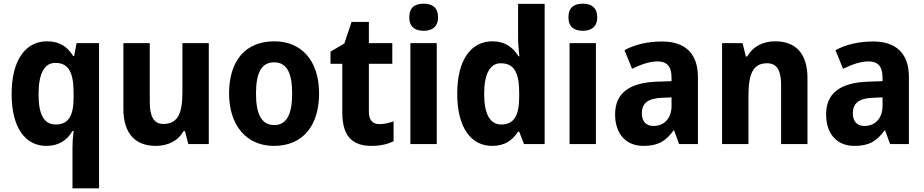

<svg xmlns="http://www.w3.org/2000/svg" viewBox="-20 -781 5012 1041"><path d="M373 17V240H517V-547H395L382 -477H377C346 -527 304 -557 235 -557C119 -557 43 -456 43 -271C43 -89 117 10 231 10C300 10 345 -22 373 -71H379C375 -38 373 -7 373 17ZM282 -106C219 -106 189 -159 189 -269C189 -380 219 -440 280 -440C354 -440 379 -385 379 -276V-252C379 -154 352 -106 282 -106Z M1112 -547H969V-282C969 -171 947 -109 866 -109C814 -109 792 -149 792 -228V-547H649V-190C649 -56 715 10 824 10C888 10 944 -15 975 -70H983L1001 0H1112Z M1710 -274C1710 -456 1611 -557 1468 -557C1309 -557 1222 -450 1222 -274C1222 -102 1316 10 1465 10C1625 10 1710 -103 1710 -274ZM1368 -274C1368 -385 1397 -443 1466 -443C1536 -443 1564 -384 1564 -274C1564 -164 1536 -103 1467 -103C1397 -103 1368 -164 1368 -274Z M2037 -108C2000 -108 1980 -130 1980 -176V-435H2107V-547H1980V-662H1886L1847 -545L1772 -501V-435H1836V-169C1836 -36 1897 10 1994 10C2044 10 2082 0 2114 -15V-123C2089 -114 2063 -108 2037 -108Z M2277 -761C2230 -761 2199 -741 2199 -687C2199 -635 2231 -614 2277 -614C2322 -614 2355 -635 2355 -687C2355 -741 2323 -761 2277 -761ZM2348 -547H2205V0H2348Z M2648 10C2718 10 2759 -21 2789 -67H2795L2821 0H2933V-760H2789V-580C2789 -550 2792 -507 2796 -476H2791C2761 -525 2717 -557 2650 -557C2534 -557 2459 -457 2459 -273C2459 -90 2533 10 2648 10ZM2697 -106C2638 -106 2605 -161 2605 -272C2605 -380 2637 -438 2695 -438C2770 -438 2795 -383 2795 -277V-256C2795 -154 2767 -106 2697 -106Z M3140 -761C3093 -761 3062 -741 3062 -687C3062 -635 3094 -614 3140 -614C3185 -614 3218 -635 3218 -687C3218 -741 3186 -761 3140 -761ZM3211 -547H3068V0H3211Z M3570 -556C3490 -556 3421 -539 3366 -509L3407 -408C3456 -432 3503 -448 3545 -448C3594 -448 3621 -423 3621 -360V-341L3538 -338C3391 -332 3315 -275 3315 -161C3315 -55 3374 10 3468 10C3549 10 3590 -16 3632 -74H3635L3662 0H3764V-363C3764 -491 3695 -556 3570 -556ZM3571 -251 3621 -253V-206C3621 -138 3579 -98 3524 -98C3485 -98 3460 -120 3460 -167C3460 -219 3490 -248 3571 -251Z M4183 -557C4115 -557 4062 -528 4031 -475H4024L4006 -547H3895V0H4038V-259C4038 -380 4062 -438 4139 -438C4193 -438 4215 -398 4215 -320V0H4358V-358C4358 -493 4292 -557 4183 -557Z M4714 -556C4634 -556 4565 -539 4510 -509L4551 -408C4600 -432 4647 -448 4689 -448C4738 -448 4765 -423 4765 -360V-341L4682 -338C4535 -332 4459 -275 4459 -161C4459 -55 4518 10 4612 10C4693 10 4734 -16 4776 -74H4779L4806 0H4908V-363C4908 -491 4839 -556 4714 -556ZM4715 -251 4765 -253V-206C4765 -138 4723 -98 4668 -98C4629 -98 4604 -120 4604 -167C4604 -219 4634 -248 4715 -251Z"/></svg>

Font: Noto Sans Lao Looped SemiCondensed
Style: Bold
Weight: 700
Width: 4
Designer: Mark Frömberg, Ben Mitchell
Foundry: The Fontpad Ltd
Version: Version 1.002